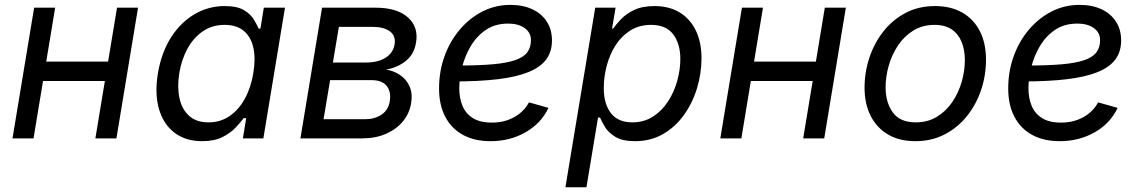

<svg xmlns="http://www.w3.org/2000/svg" viewBox="-20 -578 4761 802"><path d="M451.7 -320.8 438 -239.7H138.7L152.3 -320.8ZM210.4 -545.9 120.1 0H32.2L122.6 -545.9ZM556.6 -545.9 466.3 0H378.4L468.8 -545.9Z M823.7 11.7Q755.9 11.7 709.5 -23.2Q663.1 -58.1 644.3 -121.8Q625.5 -185.5 639.6 -272Q654.3 -358.9 694.3 -421.6Q734.4 -484.4 792.5 -518.6Q850.6 -552.7 918.5 -552.7Q971.2 -552.7 999.5 -535.4Q1027.8 -518.1 1040.8 -495.8Q1053.7 -473.6 1060.5 -458.5H1067.9L1082 -545.9H1170.4L1080.1 0H994.6L1008.3 -84.5H998Q985.8 -68.4 964.8 -45.7Q943.8 -22.9 909.7 -5.6Q875.5 11.7 823.7 11.7ZM851.1 -66.9Q900.9 -66.9 939.2 -93.3Q977.5 -119.6 1002.9 -166Q1028.3 -212.4 1038.1 -272.9Q1048.3 -333.5 1038.3 -378.7Q1028.3 -423.8 998.3 -449Q968.3 -474.1 918.5 -474.1Q866.2 -474.1 826.9 -447Q787.6 -419.9 762.9 -374.5Q738.3 -329.1 729 -272.9Q719.7 -215.8 729.5 -168.9Q739.3 -122.1 769.5 -94.5Q799.8 -66.9 851.1 -66.9Z M1234.9 0 1325.2 -545.9H1548.3Q1638.2 -545.9 1683.6 -505.6Q1729 -465.3 1717.8 -399.9Q1710 -352.1 1676.5 -324.5Q1643.1 -296.9 1592.8 -287.1Q1624 -282.7 1650.4 -265.1Q1676.8 -247.6 1690.4 -218Q1704.1 -188.5 1697.3 -147Q1690.4 -104 1662.8 -70.8Q1635.3 -37.6 1591.8 -18.8Q1548.3 0 1492.7 0ZM1331.5 -80.1H1505.9Q1544.9 -80.1 1573.2 -98.9Q1601.6 -117.7 1607.9 -153.8Q1614.7 -194.3 1595.5 -218.8Q1576.2 -243.2 1532.7 -243.2H1358.9ZM1370.6 -316.9H1510.7Q1558.6 -316.9 1590.6 -336.9Q1622.6 -356.9 1628.4 -393.6Q1633.8 -428.2 1608.6 -447Q1583.5 -465.8 1535.2 -465.8H1395.5Z M2029.3 11.7Q1961.9 11.7 1913.8 -14.6Q1865.7 -41 1839.8 -90.3Q1814 -139.6 1814 -208.5Q1814 -280.3 1836.9 -343.5Q1859.9 -406.7 1900.9 -454.8Q1941.9 -502.9 1995.8 -530.3Q2049.8 -557.6 2111.8 -557.6Q2164.6 -557.6 2203.6 -539.3Q2242.7 -521 2264.2 -487.5Q2285.6 -454.1 2285.6 -408.7Q2285.6 -362.8 2262 -330.3Q2238.3 -297.9 2188.5 -277.3Q2138.7 -256.8 2060.8 -247.3Q1982.9 -237.8 1875 -237.8L1886.7 -304.2Q1976.1 -304.2 2036.1 -309.3Q2096.2 -314.5 2131.6 -326.7Q2167 -338.9 2182.4 -359.4Q2197.8 -379.9 2197.8 -410.6Q2197.8 -441.9 2171.6 -460.7Q2145.5 -479.5 2103 -479.5Q2047.9 -479.5 2009 -452.9Q1970.2 -426.3 1945.8 -384.5Q1921.4 -342.8 1909.9 -296.1Q1898.4 -249.5 1898.4 -209Q1898.4 -168.9 1911.6 -136.5Q1924.8 -104 1954.8 -85Q1984.9 -65.9 2034.7 -65.9Q2086.9 -65.9 2127.7 -88.6Q2168.5 -111.3 2189.5 -150.4L2271 -127.4Q2240.7 -63 2175.5 -25.6Q2110.4 11.7 2029.3 11.7Z M2341.8 204.1 2466.3 -545.9H2551.3L2536.6 -458.5H2541Q2552.7 -475.1 2573.5 -497.3Q2594.2 -519.5 2628.4 -536.1Q2662.6 -552.7 2714.4 -552.7Q2774.4 -552.7 2818.4 -526.4Q2862.3 -500 2886.2 -451.2Q2910.2 -402.3 2910.2 -334.5Q2910.2 -271 2891.4 -209.2Q2872.6 -147.5 2836.9 -97.7Q2801.3 -47.9 2749.8 -18.1Q2698.2 11.7 2632.8 11.7Q2579.6 11.7 2550 -6.6Q2520.5 -24.9 2506.6 -48.3Q2492.7 -71.8 2486.3 -86.9H2478L2429.7 204.1ZM2621.1 -66.9Q2669.9 -66.9 2707.3 -90.8Q2744.6 -114.7 2770.3 -154.1Q2795.9 -193.4 2808.8 -240Q2821.8 -286.6 2821.8 -332Q2821.8 -394.5 2792.2 -434.3Q2762.7 -474.1 2699.7 -474.1Q2650.4 -474.1 2613.3 -450.9Q2576.2 -427.7 2551.5 -389.2Q2526.9 -350.6 2514.4 -303.7Q2502 -256.8 2502 -209.5Q2502 -144.5 2531.7 -105.7Q2561.5 -66.9 2621.1 -66.9Z M3408.2 -320.8 3394.5 -239.7H3095.2L3108.9 -320.8ZM3167 -545.9 3076.7 0H2988.8L3079.1 -545.9ZM3513.2 -545.9 3422.9 0H3335L3425.3 -545.9Z M3803.2 11.7Q3737.3 11.7 3689.9 -15.9Q3642.6 -43.5 3616.9 -93.8Q3591.3 -144 3591.3 -211.4Q3591.3 -276.4 3611.6 -337.4Q3631.8 -398.4 3670.2 -447Q3708.5 -495.6 3762.9 -524.2Q3817.4 -552.7 3885.7 -552.7Q3951.7 -552.7 3999.5 -525.4Q4047.4 -498 4073 -447.8Q4098.6 -397.5 4098.6 -329.1Q4098.6 -263.2 4078.1 -202.1Q4057.6 -141.1 4018.8 -92.8Q3980 -44.4 3925.5 -16.4Q3871.1 11.7 3803.2 11.7ZM3805.2 -66.9Q3855.5 -66.9 3893.8 -90.3Q3932.1 -113.8 3958 -152.1Q3983.9 -190.4 3997.1 -236.3Q4010.3 -282.2 4010.3 -327.1Q4010.3 -368.7 3997.1 -401.9Q3983.9 -435.1 3956.1 -454.6Q3928.2 -474.1 3883.3 -474.1Q3833.5 -474.1 3795.4 -450.7Q3757.3 -427.2 3731.4 -388.7Q3705.6 -350.1 3692.4 -304Q3679.2 -257.8 3679.2 -212.4Q3679.2 -150.9 3709 -108.9Q3738.8 -66.9 3805.2 -66.9Z M4406.7 11.7Q4339.4 11.7 4291.3 -14.6Q4243.2 -41 4217.3 -90.3Q4191.4 -139.6 4191.4 -208.5Q4191.4 -280.3 4214.4 -343.5Q4237.3 -406.7 4278.3 -454.8Q4319.3 -502.9 4373.3 -530.3Q4427.2 -557.6 4489.3 -557.6Q4542 -557.6 4581.1 -539.3Q4620.1 -521 4641.6 -487.5Q4663.1 -454.1 4663.1 -408.7Q4663.1 -362.8 4639.4 -330.3Q4615.7 -297.9 4565.9 -277.3Q4516.1 -256.8 4438.2 -247.3Q4360.4 -237.8 4252.4 -237.8L4264.2 -304.2Q4353.5 -304.2 4413.6 -309.3Q4473.6 -314.5 4509 -326.7Q4544.4 -338.9 4559.8 -359.4Q4575.2 -379.9 4575.2 -410.6Q4575.2 -441.9 4549.1 -460.7Q4522.9 -479.5 4480.5 -479.5Q4425.3 -479.5 4386.5 -452.9Q4347.7 -426.3 4323.2 -384.5Q4298.8 -342.8 4287.4 -296.1Q4275.9 -249.5 4275.9 -209Q4275.9 -168.9 4289.1 -136.5Q4302.2 -104 4332.3 -85Q4362.3 -65.9 4412.1 -65.9Q4464.4 -65.9 4505.1 -88.6Q4545.9 -111.3 4566.9 -150.4L4648.4 -127.4Q4618.2 -63 4553 -25.6Q4487.8 11.7 4406.7 11.7Z"/></svg>

Font: Inter
Style: Italic
Weight: 400
Italic angle: -9.3988°
Designer: Rasmus Andersson
Foundry: rsms
Version: Version 4.001;git-66647c0bb